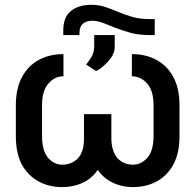

<svg xmlns="http://www.w3.org/2000/svg" viewBox="-20 -757 801 787"><path d="M520.5 -444.3Q520.5 -466.8 520.5 -535.2Q577.1 -535.2 621.1 -511.7Q665 -488.3 690.4 -441.4Q715.8 -394.5 715.8 -325.2Q715.8 -283.2 715.8 -200.2Q715.8 -129.9 691.4 -84Q666 -37.1 623 -13.7Q580.1 9.8 525.4 9.8Q473.6 9.8 433.6 -12.7Q393.6 -34.2 370.1 -78.1Q347.7 -123 347.7 -188.5Q347.7 -221.7 347.7 -289.1Q370.1 -289.1 436.5 -289.1Q436.5 -263.7 436.5 -188.5Q437.5 -135.7 461.9 -108.4Q486.3 -82 525.4 -82Q558.6 -82 584 -110.4Q609.4 -138.7 609.4 -200.2Q609.4 -242.2 609.4 -325.2Q609.4 -385.7 583 -415Q556.6 -444.3 520.5 -444.3ZM240.2 -535.2Q240.2 -512.7 240.2 -444.3Q204.1 -444.3 178.7 -415Q152.3 -385.7 152.3 -325.2Q152.3 -283.2 152.3 -200.2Q152.3 -139.6 176.8 -110.4Q201.2 -82 234.4 -82Q274.4 -82 299.8 -108.4Q324.2 -134.8 324.2 -188.5Q324.2 -221.7 324.2 -289.1Q346.7 -289.1 414.1 -289.1Q414.1 -263.7 414.1 -188.5Q414.1 -123 391.6 -79.1Q368.2 -34.2 327.1 -11.7Q286.1 9.8 234.4 9.8Q179.7 9.8 137.7 -13.7Q94.7 -37.1 69.3 -83Q44.9 -129.9 44.9 -200.2Q44.9 -242.2 44.9 -325.2Q44.9 -394.5 70.3 -441.4Q95.7 -488.3 139.6 -511.7Q183.6 -535.2 240.2 -535.2ZM374 -465.8Q364.3 -472.7 333 -492.2Q349.6 -512.7 358.4 -530.3Q366.2 -548.8 366.2 -566.4Q366.2 -582 366.2 -613.3Q387.7 -613.3 450.2 -613.3Q450.2 -600.6 450.2 -563.5Q450.2 -544.9 438.5 -525.4Q425.8 -505.9 408.2 -490.2Q390.6 -473.6 374 -465.8ZM594.7 -678.7Q599.6 -678.7 614.3 -678.7Q614.3 -663.1 614.3 -613.3Q609.4 -613.3 592.8 -613.3Q550.8 -613.3 516.6 -622.1Q482.4 -631.8 454.1 -642.6Q425.8 -654.3 402.3 -663.1Q378.9 -671.9 357.4 -671.9Q335 -671.9 320.3 -660.2Q305.7 -648.4 305.7 -622.1Q305.7 -619.1 305.7 -613.3Q289.1 -613.3 239.3 -613.3Q239.3 -618.2 239.3 -631.8Q239.3 -686.5 270.5 -711.9Q301.8 -737.3 355.5 -737.3Q384.8 -737.3 411.1 -728.5Q437.5 -719.7 464.8 -708Q492.2 -696.3 523.4 -687.5Q554.7 -678.7 594.7 -678.7Z"/></svg>

Font: DeepSea
Style: Medium
Weight: 500
Designer: Stem
Version: Version 3.019;git-0a5106e0b